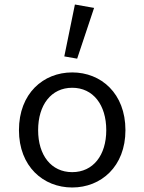

<svg xmlns="http://www.w3.org/2000/svg" viewBox="-20 -819 640 851"><path d="M300 12C428 12 536 -81 536 -242C536 -405 428 -498 300 -498C172 -498 64 -405 64 -242C64 -81 172 12 300 12ZM300 -56C207 -56 149 -131 149 -242C149 -354 207 -430 300 -430C393 -430 451 -354 451 -242C451 -131 393 -56 300 -56ZM322 -559 397 -784 312 -799 265 -569Z"/></svg>

Font: Hasklig
Style: Regular
Weight: 400
Monospace: yes
Designer: Paul D. Hunt, Teo Tuominen
Foundry: Adobe Systems Incorporated
Version: Version 2.030;PS 1.0;hotconv 16.6.51;makeotf.lib2.5.65220